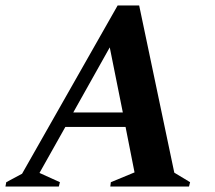

<svg xmlns="http://www.w3.org/2000/svg" viewBox="-53 -685 790 705"><path d="M-33 0 -30 -16 28 -47 379 -665H458L587 -51L645 -16L641 0H352L354 -16L441 -52L408 -219H187L92 -50L167 -16L163 0ZM216 -272H398L350 -511Z"/></svg>

Font: Spectral
Style: Bold Italic
Weight: 700
Italic angle: -10°
Designer: Jean-Baptiste Levee
Foundry: Production Type
Version: Version 2.001